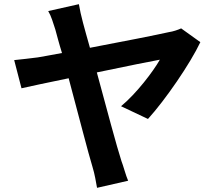

<svg xmlns="http://www.w3.org/2000/svg" viewBox="-20 -836 1040 920"><path d="M689 -266C772 -357 892 -532 940 -634L848 -700C833 -693 810 -685 789 -682C741 -671 565 -636 411 -607C384 -703 367 -761 358 -816L211 -783C226 -758 234 -728 245 -695C252 -670 262 -630 277 -582C220 -571 177 -564 161 -561C122 -556 87 -552 48 -548L83 -413C119 -421 205 -440 309 -461C354 -293 404 -98 423 -37C434 -2 440 37 445 64L594 30C583 6 570 -45 562 -64C541 -128 489 -322 444 -489C582 -518 717 -545 746 -550C715 -495 634 -388 560 -327Z"/></svg>

Font: Spoqa Han Sans Neo Bold
Style: Bold
Weight: 700
Designer: [Spoqa Han Sans Neo] Dong-huui Kim  Younghwa Kang  Yujin Lee  [Noto Sans] Ryoko NISHIZUKA  (kana & ideographs); Paul D. 
Foundry: Spoqa (http://www.spoqa-han-sans.com)
Version: Version 1.000